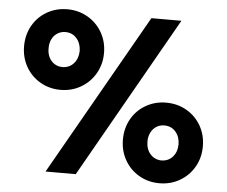

<svg xmlns="http://www.w3.org/2000/svg" viewBox="-52 -787 1007 853"><g transform="rotate(5 451.5 -360.0)"><path d="M37.1 -546.9Q37.1 -597.7 60.3 -638.7Q83.5 -679.7 124.3 -703.1Q165 -726.6 214.8 -726.6Q264.6 -726.6 305.4 -703.1Q346.2 -679.7 369.9 -638.7Q393.6 -597.7 393.6 -546.9Q393.6 -496.6 369.9 -455.6Q346.2 -414.6 305.4 -390.9Q264.6 -367.2 214.8 -367.2Q165 -367.2 124.3 -390.9Q83.5 -414.6 60.3 -455.6Q37.1 -496.6 37.1 -546.9ZM285.2 -546.9Q284.2 -581.1 264.9 -603Q245.6 -625 214.8 -625Q195.3 -625 179.4 -615Q163.6 -605 154.8 -587.2Q146 -569.3 146.5 -546.9Q146 -524.4 154.8 -506.6Q163.6 -488.8 179.4 -478.8Q195.3 -468.8 214.8 -468.8Q245.6 -469.2 264.9 -490.7Q284.2 -512.2 285.2 -546.9ZM589.8 -719.7H723.6L315.4 0H180.7ZM510.7 -171.9Q510.7 -222.7 533.9 -263.7Q557.1 -304.7 597.9 -328.1Q638.7 -351.6 688.5 -351.6Q738.8 -351.6 779.5 -328.1Q820.3 -304.7 843.8 -263.7Q867.2 -222.7 867.2 -171.9Q867.2 -121.6 843.8 -80.6Q820.3 -39.6 779.5 -15.9Q738.8 7.8 688.5 7.8Q638.7 7.8 597.9 -15.9Q557.1 -39.6 533.9 -80.6Q510.7 -121.6 510.7 -171.9ZM758.8 -171.9Q758.3 -206.1 739 -228Q719.7 -250 688.5 -250Q668.9 -250 653.3 -240Q637.7 -230 628.9 -212.4Q620.1 -194.8 620.1 -172.9Q620.1 -138.2 639.4 -116.5Q658.7 -94.7 688.5 -93.8Q719.7 -94.2 739 -115.7Q758.3 -137.2 758.8 -171.9Z"/></g></svg>

Font: Reddit Sans Strawberry ExBold
Style: Regular
Weight: 800
Designer: Stephen Hutchings
Foundry: Reddit
Version: Version 1.013